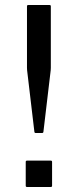

<svg xmlns="http://www.w3.org/2000/svg" viewBox="-20 -745 310 765"><path d="M87.5 -475V-720Q87.5 -725 92.5 -725H177.5Q182.5 -725 182.5 -720V-475Q182.5 -469 182 -465L153 -220Q152.5 -215 147.5 -215H122.5Q117.5 -215 117 -220L88 -465Q87.5 -469 87.5 -475ZM182.5 0H87.5Q82.5 0 82.5 -5V-100Q82.5 -105 87.5 -105H182.5Q187.5 -105 187.5 -100V-5Q187.5 0 182.5 0Z"/></svg>

Font: MFEK Sans
Style: Regular
Weight: 400
Designer: Owen Earl
Foundry: indestructible type*
Version: Version 0.001; ttfautohint (v1.8.4.7-5d5b)